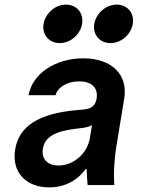

<svg xmlns="http://www.w3.org/2000/svg" viewBox="-20 -803 640 833"><path d="M399 -374C393 -345 378 -331 343 -328L310 -325C148 -310 63 -256 46 -156C29 -58 91 10 193 10C260 10 315 -19 352 -70H356C357 -44 358 -20 360 0H476C472 -55 476 -120 489 -193L519 -376C536 -480 464 -550 341 -550C220 -550 120 -483 104 -390H221C231 -426 273 -450 323 -450C379 -450 407 -421 399 -374ZM234 -85C185 -85 159 -114 166 -158C174 -207 216 -233 306 -244L338 -248C354 -250 368 -254 379 -260L370 -204C359 -137 299 -85 234 -85ZM169 -699C161 -653 193 -616 239 -616C286 -616 328 -653 336 -699C344 -746 313 -783 266 -783C220 -783 177 -746 169 -699ZM389 -699C381 -653 413 -616 459 -616C506 -616 548 -653 556 -699C564 -746 533 -783 486 -783C440 -783 397 -746 389 -699Z"/></svg>

Font: CommitMono
Style: Bold Italic
Weight: 700
Monospace: yes
Designer: Eigil Nikolajsen
Foundry: Eigil Nikolajsen
Version: Version 1.143